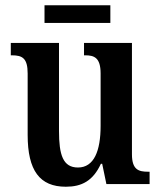

<svg xmlns="http://www.w3.org/2000/svg" viewBox="-20 -699 610 729"><path d="M149 -612H399V-679H149ZM230 10C290 10 333 -12 363 -77H368L384 0H548V-47H542C507 -47 481 -54 481 -113V-536H299V-489H303C337 -489 362 -481 362 -420V-221C362 -126 337 -63 276 -63C219 -63 204 -111 204 -202V-536H21V-489H25C65 -489 85 -478 85 -420V-187C85 -51 131 10 230 10Z"/></svg>

Font: Noto Serif Sinhala Condensed SemiBold
Style: Regular
Weight: 600
Width: 3
Designer: Jelle Bosma - Monotype Design Team
Foundry: Monotype Imaging Inc.
Version: Version 2.007